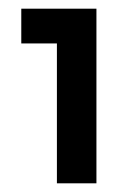

<svg xmlns="http://www.w3.org/2000/svg" viewBox="-20 -842 303 442"><path d="M111 -420V-742H29V-822H202V-420Z"/></svg>

Font: Cazoo Sans Medium
Style: Regular
Weight: 500
Designer: Jonathan Barnbrook, Julián Moncada
Foundry: Barnbrook Fonts
Version: Version 2.000;Glyphs 3.3 (3337)